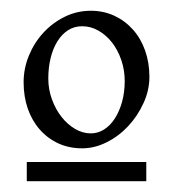

<svg xmlns="http://www.w3.org/2000/svg" viewBox="-20 -623 322 357"><path d="M211.9 -472.2Q211.9 -492.7 205.6 -511.2Q199.2 -529.8 188.5 -543.7Q177.7 -557.6 163.3 -565.9Q148.9 -574.2 132.8 -574.2Q118.2 -574.2 106.7 -566.9Q95.2 -559.6 86.9 -546.4Q78.6 -533.2 74.2 -515.4Q69.8 -497.6 69.8 -477.1Q69.8 -456.5 76.7 -438Q83.5 -419.4 94.5 -405.5Q105.5 -391.6 119.6 -383.3Q133.8 -375 148.9 -375Q162.1 -375 173.6 -382.3Q185.1 -389.6 193.6 -402.8Q202.1 -416 207 -433.8Q211.9 -451.7 211.9 -472.2ZM29.8 -286.1V-321.8H252V-286.1ZM257.8 -480Q257.8 -455.1 246.8 -431.2Q235.8 -407.2 218.3 -388.4Q200.7 -369.6 178.2 -358.4Q155.8 -347.2 132.8 -347.2Q108.4 -347.2 88.4 -356.4Q68.4 -365.7 54 -382.1Q39.6 -398.4 31.7 -420.9Q23.9 -443.4 23.9 -470.2Q23.9 -495.6 33.7 -519.5Q43.5 -543.5 60.5 -562Q77.6 -580.6 100.3 -591.8Q123 -603 148.9 -603Q172.4 -603 192.4 -593.8Q212.4 -584.5 227.1 -568.1Q241.7 -551.8 249.8 -529.1Q257.8 -506.3 257.8 -480Z"/></svg>

Font: Gentium Plus Am
Style: Regular
Weight: 400
Designer: J. Victor Gaultney, Annie Olsen, Iska Routamaa, Becca Hirsbrunner
Foundry: SIL International
Version: Version 5.000